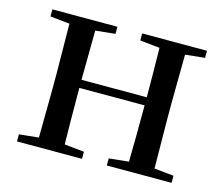

<svg xmlns="http://www.w3.org/2000/svg" viewBox="-80 -628 856 733"><g transform="rotate(15 348.0 -261.0)"><path d="M397 -494 475 -486C476 -432 477 -351 477 -291H219L221 -486L299 -494V-522H42V-494L119 -486L121 -292V-230L119 -36L42 -28V0H299V-28L221 -36C220 -92 219 -179 219 -259H477C477 -179 476 -92 475 -36L397 -28V0H653V-28L576 -36L574 -230V-292L576 -486L653 -494V-522H397Z"/></g></svg>

Font: Noto Serif TC Medium
Style: Regular
Weight: 500
Designer: Ryoko NISHIZUKA 西塚涼子 (kana & ideographs); Frank Grießhammer (Latin, Greek & Cyrillic); Wenlong ZHANG 张文龙 (bopomofo); San
Foundry: Adobe
Version: Version 2.001;hotconv 1.1.0;makeotfexe 2.6.0